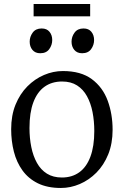

<svg xmlns="http://www.w3.org/2000/svg" viewBox="-20 -923 615 954"><path d="M35.5 -281Q35.5 -349.5 57.2 -403Q79 -456.5 116 -493.8Q153 -531 198.8 -550.5Q244.5 -570 292.5 -570Q382 -570 436.2 -529.8Q490.5 -489.5 515 -423Q539.5 -356.5 539.5 -278Q539.5 -210 517.8 -156.2Q496 -102.5 459 -65.2Q422 -28 376.2 -8.5Q330.5 11 282.5 11Q215.5 11 168.2 -12.2Q121 -35.5 91.8 -76Q62.5 -116.5 49 -169.2Q35.5 -222 35.5 -281ZM287.5 -41Q338 -41 374 -67Q410 -93 429.2 -144.5Q448.5 -196 448.5 -272Q448.5 -321.5 439.8 -366Q431 -410.5 412.2 -444.8Q393.5 -479 363 -498.5Q332.5 -518 288.5 -518Q237.5 -518 201.2 -492Q165 -466 145.8 -414.8Q126.5 -363.5 126.5 -287Q126.5 -237 135.5 -192.5Q144.5 -148 163.5 -113.8Q182.5 -79.5 213.2 -60.2Q244 -41 287.5 -41ZM179.5 -658.5Q155 -658.5 141.2 -675Q127.5 -691.5 127.5 -716Q127.5 -740.5 142.5 -761Q157.5 -781.5 186.5 -781.5H187.5Q212.5 -781.5 226 -765Q239.5 -748.5 239.5 -724Q239.5 -699.5 224.8 -679Q210 -658.5 180.5 -658.5ZM387.5 -658.5Q363 -658.5 349.2 -675Q335.5 -691.5 335.5 -716Q335.5 -740.5 350.5 -761Q365.5 -781.5 394.5 -781.5H395.5Q420.5 -781.5 434 -765Q447.5 -748.5 447.5 -724Q447.5 -699.5 432.8 -679Q418 -658.5 388.5 -658.5ZM428 -903V-842H147V-903Z"/></svg>

Font: Merriweather Light 18pt Light
Style: Regular
Weight: 300
Version: Version 2.100